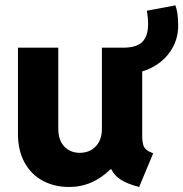

<svg xmlns="http://www.w3.org/2000/svg" viewBox="-20 -708 702 735"><path d="M48.8 -195.3V-525.4H203.1V-215.8Q203.1 -171.4 226.1 -147.2Q249 -123 285.2 -123Q323.2 -123 346.9 -148.2Q370.6 -173.3 370.1 -215.8V-525.4H450.2Q502 -525.4 524.4 -547.1Q546.9 -568.8 546.9 -616.2Q546.9 -641.1 542 -667L651.4 -687.5Q662.1 -659.7 662.1 -610.4Q662.1 -567.4 644 -531.5Q626 -495.6 594.5 -470.7Q563 -445.8 524.4 -434.6V-183.6Q524.9 -164.6 528.3 -153.3Q531.7 -142.1 540.5 -134.8Q549.3 -127.4 566.4 -121.1L512.7 7.8Q468.8 -3.4 442.9 -19.8Q417 -36.1 406.7 -59.6H402.3Q370.1 -27.3 330.3 -9.8Q290.5 7.8 244.1 7.8Q189 7.8 144.5 -15.6Q100.1 -39.1 74.5 -85Q48.8 -130.9 48.8 -195.3Z"/></svg>

Font: Reddit Sans Fudge ExtraBold
Style: Regular
Weight: 800
Designer: Stephen Hutchings
Foundry: Reddit
Version: Version 1.011